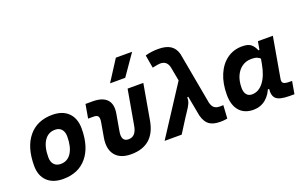

<svg xmlns="http://www.w3.org/2000/svg" viewBox="-93 -1197 2529 1609"><g transform="rotate(-20 1172.0 -392.5)"><path d="M245.1 9.8Q153.8 9.8 102.8 -39.8Q51.8 -89.4 51.8 -177.7Q51.8 -342.8 127.9 -435.1Q204.1 -527.3 339.8 -527.3Q431.2 -527.3 482.2 -476.6Q533.2 -425.8 533.2 -335Q533.2 -172.4 457.1 -81.3Q381.1 9.8 245.1 9.8ZM268.5 -115.7Q329.1 -115.7 363 -168.2Q397 -220.7 397 -314Q397 -355.2 376.5 -378.5Q356.1 -401.9 318.8 -401.9Q257.2 -401.9 222.6 -349.5Q188 -297.1 188 -203.6Q188 -162.1 209.2 -138.9Q230.4 -115.7 268.5 -115.7Z M851.1 9.8Q754.4 9.8 709.7 -45.9Q665 -101.6 682.1 -200.2L704.1 -326.2Q710.9 -363.8 701.4 -379.2Q691.9 -394.5 661.6 -394.5H612.3L633.8 -517.6H697.3Q786.1 -517.6 824.7 -475.3Q863.3 -433.1 848.6 -351.6L822.8 -204.1Q807.1 -115.7 873 -115.7Q938.5 -115.7 954.1 -204.1L1009.3 -517.6H1149.4L1093.8 -200.2Q1056.6 9.8 851.1 9.8ZM886.2 -609.4 1005.4 -794.9H1150.4L1021.5 -609.4Z M1646 9.8Q1580.6 9.8 1546.6 -15.9Q1512.7 -41.5 1497.1 -100.1L1411.1 -561.5Q1403.3 -592.8 1385.3 -607.4Q1367.2 -622.1 1336.9 -622.1Q1329.1 -622.1 1312 -619.4Q1294.9 -616.7 1267.1 -610.8L1247.1 -726.6Q1275.4 -734.9 1303.7 -738.5Q1332 -742.2 1363.3 -742.2Q1432.1 -742.2 1471.4 -716.8Q1510.7 -691.4 1524.9 -637.7L1609.4 -172.9Q1618.2 -140.1 1635.7 -126.2Q1653.3 -112.3 1685.1 -112.3Q1689.9 -112.3 1697 -112.5Q1704.1 -112.8 1715.8 -113.3L1708.5 3.9Q1691.4 7.3 1676.8 8.5Q1662.1 9.8 1646 9.8ZM1150.9 0 1452.6 -463.9 1523.4 -297.4 1453.6 -277.3Q1455.6 -249 1443.1 -222.7Q1430.7 -196.3 1412.8 -170.9Q1395 -145.5 1379.9 -121.1L1303.2 0Z M2068.4 -397Q2020.5 -397 1984.6 -371.8Q1948.7 -346.7 1928.7 -301.8Q1908.7 -256.8 1908.7 -196.3Q1908.7 -157.7 1925.8 -136.5Q1942.9 -115.2 1973.6 -115.2Q2032.7 -115.2 2075.9 -170.4Q2119.1 -225.6 2137.2 -325.7L2171.4 -517.6H2304.7L2241.2 -154.8Q2236.8 -129.4 2249.5 -118.2Q2262.2 -106.9 2308.1 -106.9H2326.7L2307.1 4.9H2262.7Q2175.3 4.9 2144.5 -23.7Q2113.8 -52.2 2124.5 -122.1L2152.8 -109.4H2096.2L2122.1 -137.7Q2099.6 -66.9 2052.2 -28.3Q2004.9 10.3 1941.9 10.3Q1861.3 10.3 1817.1 -40.5Q1772.9 -91.3 1772.9 -184.1Q1772.9 -285.6 1805.2 -361.8Q1837.4 -438 1895.5 -480.2Q1953.6 -522.5 2030.8 -522.5Q2086.4 -522.5 2111.1 -500.7Q2135.7 -479 2149.4 -444.3H2162.1L2170.4 -340.8Q2159.7 -355.5 2148.7 -368.2Q2137.7 -380.9 2119.4 -388.9Q2101.1 -397 2068.4 -397Z"/></g></svg>

Font: Cascadia Code PL
Style: Italic
Weight: 400
Italic angle: -10°
Monospace: yes
Designer: Aaron Bell
Foundry: Saja Typeworks
Version: Version 2404.023